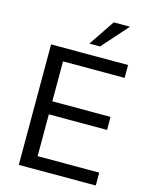

<svg xmlns="http://www.w3.org/2000/svg" viewBox="-134 -1011 859 1096"><g transform="rotate(15 295.0 -463.0)"><path d="M86 0V-712H541V-636H177V-400H521V-323H177V-76H541V0ZM359 -773H296L399 -926H495Z"/></g></svg>

Font: Muli Medium
Style: Regular
Weight: 500
Designer: Vernon Adams
Foundry: Vernon Adams
Version: Version 2.100; ttfautohint (v1.8.1.43-b0c9)